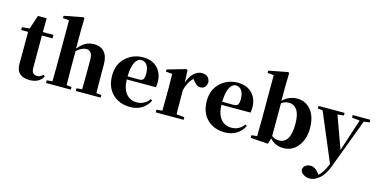

<svg xmlns="http://www.w3.org/2000/svg" viewBox="-97 -1360 4275 2166"><g transform="rotate(15 2040.5 -277.0)"><path d="M389.6 -82 407.2 -66.4Q360.4 16.6 250 16.6Q171.9 16.6 132.3 -21Q92.8 -58.6 93.8 -139.6Q93.8 -158.2 94.2 -192.9Q94.7 -227.5 94.7 -249V-504.9H13.7V-537.1L102.5 -546.9L155.3 -707H257.8L255.9 -545.9H379.9V-504.9H255.9V-127Q255.9 -49.8 322.3 -49.8Q351.6 -49.8 389.6 -82Z M1017.6 -36.1 1077.1 -31.2V0H787.1V-31.2L851.6 -37.1Q853.5 -152.3 853.5 -238.3V-381.8Q853.5 -488.3 780.3 -488.3Q728.5 -488.3 668 -433.6V-238.3Q668 -153.3 669.9 -36.1L728.5 -31.2V0H439.5V-31.2L504.9 -37.1Q506.8 -154.3 506.8 -238.3V-750L434.6 -756.8V-783.2L655.3 -826.2L668.9 -817.4L666 -656.2V-461.9Q710.9 -516.6 753.9 -540Q796.9 -563.5 852.5 -563.5Q928.7 -563.5 972.2 -515.1Q1015.6 -466.8 1015.6 -368.2V-238.3Q1015.6 -151.4 1017.6 -36.1Z M1308.6 -310.5 1444.3 -309.6Q1478.5 -309.6 1491.2 -328.6Q1503.9 -347.7 1503.9 -394.5Q1503.9 -458 1478.5 -493.2Q1453.1 -528.3 1412.1 -528.3Q1368.2 -528.3 1339.8 -474.6Q1311.5 -420.9 1308.6 -310.5ZM1628.9 -129.9 1647.5 -118.2Q1616.2 -53.7 1558.6 -18.6Q1501 16.6 1424.8 16.6Q1297.9 16.6 1217.8 -61Q1137.7 -138.7 1137.7 -275.4Q1137.7 -409.2 1223.1 -486.3Q1308.6 -563.5 1423.8 -563.5Q1533.2 -563.5 1593.8 -499Q1654.3 -434.6 1654.3 -335Q1654.3 -296.9 1648.4 -274.4H1308.6Q1312.5 -163.1 1359.9 -108.4Q1407.2 -53.7 1482.4 -53.7Q1574.2 -53.7 1628.9 -129.9Z M1943.4 -551.8 1951.2 -409.2Q1972.7 -482.4 2017.6 -522.9Q2062.5 -563.5 2109.4 -563.5Q2193.4 -563.5 2206.1 -484.4Q2199.2 -403.3 2132.8 -403.3Q2106.4 -403.3 2086.9 -418Q2067.4 -432.6 2043.9 -462.9L2034.2 -474.6Q1975.6 -420.9 1951.2 -321.3V-238.3Q1951.2 -157.2 1953.1 -40L2045.9 -31.2V0H1720.7V-31.2L1788.1 -38.1Q1790 -153.3 1790 -238.3V-321.3Q1790 -394.5 1787.1 -466.8L1712.9 -474.6V-499L1929.7 -561.5Z M2414.1 -310.5 2549.8 -309.6Q2584 -309.6 2596.7 -328.6Q2609.4 -347.7 2609.4 -394.5Q2609.4 -458 2584 -493.2Q2558.6 -528.3 2517.6 -528.3Q2473.6 -528.3 2445.3 -474.6Q2417 -420.9 2414.1 -310.5ZM2734.4 -129.9 2752.9 -118.2Q2721.7 -53.7 2664.1 -18.6Q2606.4 16.6 2530.3 16.6Q2403.3 16.6 2323.2 -61Q2243.2 -138.7 2243.2 -275.4Q2243.2 -409.2 2328.6 -486.3Q2414.1 -563.5 2529.3 -563.5Q2638.7 -563.5 2699.2 -499Q2759.8 -434.6 2759.8 -335Q2759.8 -296.9 2753.9 -274.4H2414.1Q2418 -163.1 2465.3 -108.4Q2512.7 -53.7 2587.9 -53.7Q2679.7 -53.7 2734.4 -129.9Z M3058.6 -463.9V-82Q3096.7 -53.7 3142.6 -53.7Q3276.4 -53.7 3276.4 -279.3Q3276.4 -390.6 3241.2 -442.4Q3206.1 -494.1 3145.5 -494.1Q3093.8 -494.1 3058.6 -463.9ZM3056.6 -656.2V-493.2Q3127.9 -563.5 3225.6 -563.5Q3323.2 -563.5 3385.7 -487.3Q3448.2 -411.1 3448.2 -275.4Q3448.2 -149.4 3383.3 -66.4Q3318.4 16.6 3213.9 16.6Q3116.2 16.6 3054.7 -53.7L3034.2 14.6L2830.1 0V-31.2L2895.5 -37.1Q2897.5 -152.3 2897.5 -238.3V-750L2825.2 -756.8V-783.2L3045.9 -826.2L3059.6 -817.4Z M4081.1 -545.9V-515.6L4014.6 -506.8L3798.8 68.4Q3758.8 175.8 3701.7 223.6Q3644.5 271.5 3590.8 271.5Q3547.9 271.5 3514.2 249Q3480.5 226.6 3479.5 193.4Q3485.4 161.1 3509.3 145Q3533.2 128.9 3565.4 128.9Q3616.2 128.9 3659.2 183.6L3675.8 205.1Q3726.6 162.1 3770.5 53.7L3533.2 -509.8L3475.6 -515.6V-545.9H3780.3V-515.6L3707 -507.8L3843.8 -129.9L3966.8 -505.9L3875 -515.6V-545.9Z"/></g></svg>

Font: Bpmf Zihi Serif Heavy
Style: Heavy
Weight: 900
Foundry: But Ko
Version: Version 1.320